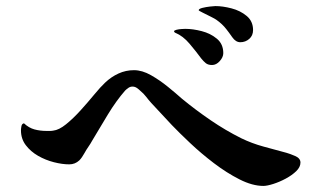

<svg xmlns="http://www.w3.org/2000/svg" viewBox="-20 -750 1040 632"><path d="M969 -215Q969 -200 955 -186.5Q941 -173 920.5 -162Q900 -151 879.5 -144.5Q859 -138 847 -138Q811 -138 768.5 -159.5Q726 -181 684 -213Q642 -245 606 -279Q570 -313 546 -338L478 -411Q469 -421 461 -431.5Q453 -442 442 -451Q437 -456 430.5 -460.5Q424 -465 416 -465Q409 -465 403 -461Q397 -457 392 -452Q363 -419 335 -373Q307 -327 284 -288Q278 -277 271 -267Q264 -257 258 -246Q254 -239 250 -233Q246 -227 241 -222Q227 -209 208 -209Q185 -209 157.5 -216Q130 -223 105.5 -237Q81 -251 65 -272Q49 -293 49 -321Q49 -326 50.5 -334.5Q52 -343 59 -344Q75 -329 93.5 -324Q112 -319 134 -319Q139 -319 144.5 -319Q150 -319 155 -320Q174 -322 197.5 -341Q221 -360 245 -386.5Q269 -413 290 -438.5Q311 -464 326 -478Q346 -497 370 -508Q394 -519 421 -519Q448 -519 477 -502.5Q506 -486 533 -464Q560 -442 579 -425Q624 -388 673 -354.5Q722 -321 774 -295Q809 -278 847.5 -267.5Q886 -257 923 -247Q934 -244 951.5 -236.5Q969 -229 969 -215ZM715 -575Q715 -562 703.5 -549Q692 -536 678 -536Q665 -536 657.5 -542Q650 -548 642 -558Q626 -580 604 -606Q582 -632 557 -642Q553 -644 553 -647Q553 -650 561 -652Q569 -654 578.5 -654.5Q588 -655 590 -655Q615 -655 644 -647.5Q673 -640 694 -622.5Q715 -605 715 -575ZM813 -651Q813 -633 800.5 -622Q788 -611 771 -611Q756 -611 744.5 -627.5Q733 -644 725 -654Q712 -671 692 -685Q688 -688 674 -695Q660 -702 647 -708.5Q634 -715 634 -716Q634 -721 646 -724Q658 -727 671.5 -728.5Q685 -730 689 -730Q713 -730 742 -722.5Q771 -715 792 -697.5Q813 -680 813 -651Z"/></svg>

Font: Kaisei HarunoUmi
Style: Bold
Weight: 700
Designer: Font-Kai, 金井和夫
Foundry: KAZUO KANAI
Version: Version 5.003